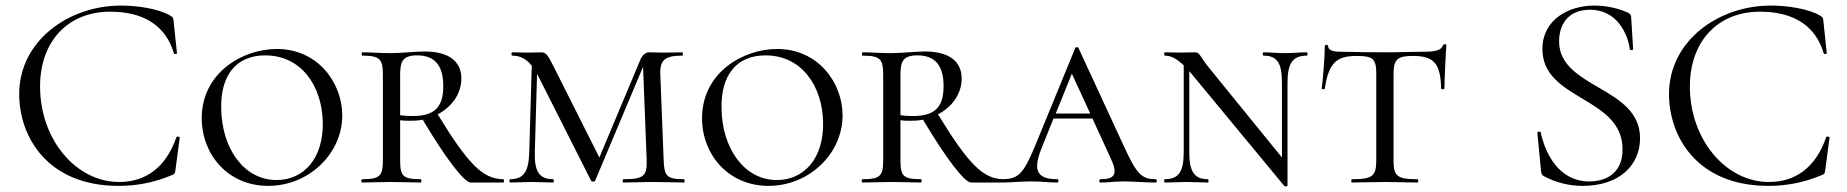

<svg xmlns="http://www.w3.org/2000/svg" viewBox="-20 -656 6638 690"><path d="M415 -636C225 -636 49 -508 49 -318C49 -164 151 12 406 12C469 12 532 1 596 -26C608 -30 609 -33 611 -49L626 -162C626 -165 615 -167 614 -163C575 -51 501 -2 408 -2C253 -2 124 -155 124 -345C124 -506 223 -614 376 -614C487 -614 574 -571 605 -464C606 -460 616 -462 616 -465L604 -578C603 -592 602 -594 590 -601C550 -624 476 -636 415 -636Z M944 12C1090 12 1210 -104 1210 -241C1210 -359 1122 -480 975 -480C852 -480 705 -395 705 -231C705 -101 799 12 944 12ZM974 -9C855 -9 777 -125 775 -265C772 -387 830 -457 933 -457C1064 -457 1137 -346 1140 -218C1143 -85 1070 -9 974 -9Z M1789 -12C1715 -12 1662 -67 1553 -245C1604 -272 1638 -319 1638 -374C1638 -437 1591 -471 1505 -471C1471 -471 1422 -465 1386 -465C1349 -465 1311 -468 1282 -468C1279 -468 1279 -456 1282 -456C1345 -456 1356 -444 1356 -387V-81C1356 -23 1345 -12 1281 -12C1278 -12 1278 0 1281 0C1310 0 1349 -2 1386 -2C1428 -2 1463 0 1492 0C1495 0 1495 -12 1492 -12C1428 -12 1418 -23 1418 -81V-224C1431 -222 1445 -222 1457 -222C1471 -222 1485 -223 1499 -226C1582 -87 1648 0 1672 0H1789C1792 0 1792 -12 1789 -12ZM1418 -242V-385C1418 -433 1425 -457 1479 -457C1542 -457 1573 -421 1573 -347C1573 -281 1551 -239 1464 -239C1444 -239 1430 -240 1418 -242Z M2438 -12C2376 -12 2367 -23 2365 -81L2353 -389C2350 -446 2378 -456 2432 -456C2435 -456 2435 -468 2432 -468C2411 -468 2395 -467 2365 -467C2342 -467 2321 -468 2312 -468C2301 -468 2288 -458 2282 -443L2134 -90L1970 -416C1948 -460 1942 -468 1924 -468C1915 -468 1897 -467 1876 -467C1863 -467 1840 -468 1821 -468C1817 -468 1817 -456 1821 -456C1842 -456 1867 -450 1891 -420L1882 -109C1880 -39 1862 -12 1813 -12C1810 -12 1810 0 1813 0C1836 0 1864 -2 1891 -2C1921 -2 1945 0 1968 0C1971 0 1971 -12 1968 -12C1919 -12 1900 -39 1902 -109L1910 -390L1913 -385L2104 -7C2106 -2 2117 -2 2119 -7L2291 -416L2304 -81C2306 -23 2293 -12 2220 -12C2217 -12 2217 0 2220 0C2252 0 2289 -2 2335 -2C2373 -2 2410 0 2438 0C2441 0 2441 -12 2438 -12Z M2742 12C2888 12 3008 -104 3008 -241C3008 -359 2920 -480 2773 -480C2650 -480 2503 -395 2503 -231C2503 -101 2597 12 2742 12ZM2772 -9C2653 -9 2575 -125 2573 -265C2570 -387 2628 -457 2731 -457C2862 -457 2935 -346 2938 -218C2941 -85 2868 -9 2772 -9Z M3587 -12C3513 -12 3460 -67 3351 -245C3402 -272 3436 -319 3436 -374C3436 -437 3389 -471 3303 -471C3269 -471 3220 -465 3184 -465C3147 -465 3109 -468 3080 -468C3077 -468 3077 -456 3080 -456C3143 -456 3154 -444 3154 -387V-81C3154 -23 3143 -12 3079 -12C3076 -12 3076 0 3079 0C3108 0 3147 -2 3184 -2C3226 -2 3261 0 3290 0C3293 0 3293 -12 3290 -12C3226 -12 3216 -23 3216 -81V-224C3229 -222 3243 -222 3255 -222C3269 -222 3283 -223 3297 -226C3380 -87 3446 0 3470 0H3587C3590 0 3590 -12 3587 -12ZM3216 -242V-385C3216 -433 3223 -457 3277 -457C3340 -457 3371 -421 3371 -347C3371 -281 3349 -239 3262 -239C3242 -239 3228 -240 3216 -242Z M4133 -12C4081 -12 4064 -32 4016 -137L3856 -483C3853 -488 3846 -488 3844 -483L3700 -132C3657 -29 3639 -12 3580 -12C3574 -12 3574 0 3580 0C3619 0 3640 -4 3687 -4C3729 -4 3747 0 3780 0C3785 0 3785 -12 3780 -12C3711 -12 3689 -39 3723 -123L3766 -230H3906L3973 -84C3999 -28 3984 -12 3935 -12C3929 -12 3929 0 3935 0C3963 0 3987 -4 4017 -4C4054 -4 4096 0 4133 0C4139 0 4139 -12 4133 -12ZM3774 -248 3832 -391 3898 -248Z M4676 -468C4653 -468 4624 -465 4597 -465C4568 -465 4544 -468 4521 -468C4517 -468 4517 -456 4521 -456C4570 -456 4587 -429 4587 -359V-90L4322 -416C4293 -452 4292 -468 4275 -468C4251 -468 4241 -467 4222 -467C4206 -467 4185 -468 4166 -468C4163 -468 4163 -456 4166 -456C4188 -456 4208 -446 4234 -421V-109C4234 -39 4216 -12 4166 -12C4163 -12 4163 0 4166 0C4189 0 4217 -2 4245 -2C4274 -2 4298 0 4321 0C4324 0 4324 -12 4321 -12C4272 -12 4254 -39 4254 -109V-400C4258 -396 4262 -391 4266 -386L4596 13C4598 15 4607 14 4607 11V-359C4607 -429 4626 -456 4676 -456C4680 -456 4680 -468 4676 -468Z M4855 -455C4916 -455 4926 -444 4926 -389V-81C4926 -23 4913 -12 4839 -12C4835 -12 4835 0 4839 0C4871 0 4913 -2 4956 -2C5003 -2 5042 0 5074 0C5078 0 5078 -12 5074 -12C5000 -12 4988 -23 4988 -81V-387C4988 -441 4999 -455 5058 -455C5134 -455 5157 -427 5159 -338C5159 -334 5171 -334 5171 -338C5171 -364 5175 -458 5178 -494C5178 -498 5167 -498 5166 -494C5159 -473 5134 -470 5089 -470C5055 -470 5019 -468 4956 -468C4901 -468 4848 -469 4805 -470C4786 -470 4753 -470 4753 -490C4753 -497 4741 -496 4741 -490C4741 -452 4734 -367 4730 -338C4730 -334 4741 -334 4741 -338C4755 -427 4780 -455 4855 -455Z M5583 -508C5583 -566 5614 -621 5694 -621C5792 -621 5830 -533 5837 -480C5838 -474 5849 -475 5849 -480L5842 -595C5842 -602 5837 -608 5827 -612C5788 -629 5746 -636 5709 -636C5617 -636 5523 -585 5523 -480C5523 -294 5811 -310 5811 -119C5811 -32 5750 -4 5691 -4C5585 -4 5534 -100 5517 -180C5516 -185 5504 -184 5505 -178L5518 -42C5519 -32 5521 -27 5528 -23C5573 1 5621 12 5668 12C5801 12 5874 -64 5874 -159C5874 -346 5583 -337 5583 -508Z M6344 -636C6154 -636 5978 -508 5978 -318C5978 -164 6080 12 6335 12C6398 12 6461 1 6525 -26C6537 -30 6538 -33 6540 -49L6555 -162C6555 -165 6544 -167 6543 -163C6504 -51 6430 -2 6337 -2C6182 -2 6053 -155 6053 -345C6053 -506 6152 -614 6305 -614C6416 -614 6503 -571 6534 -464C6535 -460 6545 -462 6545 -465L6533 -578C6532 -592 6531 -594 6519 -601C6479 -624 6405 -636 6344 -636Z"/></svg>

Font: Cormorant SC
Style: Regular
Weight: 400
Designer: Christian Thalmann (Catharsis Fonts)
Version: Version 1.000;PS 001.000;hotconv 1.0.70;makeotf.lib2.5.58329